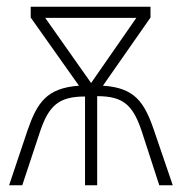

<svg xmlns="http://www.w3.org/2000/svg" viewBox="-20 -549 539 569"><path d="M426 -529H71V-497L214 -295C118 -288 90 -245 61 -161L7 0H46L99 -160C125 -236 154 -263 232 -263V0H268V-264C345 -264 374 -238 400 -160L452 0H492L437 -161C408 -247 379 -289 285 -295L426 -497ZM384 -496 250 -303 114 -496Z"/></svg>

Font: Noto Sans Condensed ExtraLight
Style: Regular
Weight: 200
Width: 3
Designer: Monotype Design Team
Foundry: Monotype Imaging Inc.
Version: Version 2.013